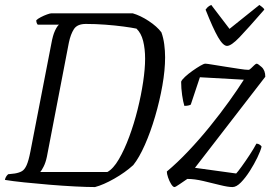

<svg xmlns="http://www.w3.org/2000/svg" viewBox="-27 -758 1115 778"><path d="M358 0Q326 0 277 -2.5Q228 -5 173.5 -9.5Q119 -14 71 -19Q23 -24 -7 -29Q-5 -42 6 -52L33 -55Q51 -58 62 -64.5Q73 -71 81 -89Q89 -107 96 -143L181 -581Q187 -615 196 -634Q205 -653 212 -658H126Q124 -660 122 -664.5Q120 -669 120 -676Q126 -682 138.5 -688.5Q151 -695 163.5 -699.5Q176 -704 181 -704H511Q542 -695 575.5 -673Q609 -651 627 -627Q635 -605 638.5 -578.5Q642 -552 642 -526Q642 -474 631 -411.5Q620 -349 601.5 -286Q583 -223 560 -171Q537 -119 513 -89Q480 -59 436 -34Q392 -9 358 0ZM136 -61H408Q432 -74 454.5 -112.5Q477 -151 496.5 -203.5Q516 -256 530.5 -314Q545 -372 553 -426Q561 -480 561 -520Q561 -560 553 -592Q545 -624 526 -642Q507 -646 473.5 -650.5Q440 -655 400 -658Q360 -661 321 -661Q286 -661 272.5 -640Q259 -619 252 -585L163 -123Q158 -99 149.5 -82.5Q141 -66 136 -61ZM680 0Q674 0 666.5 -12Q659 -24 654 -39Q649 -54 649 -63Q691 -98 736 -145.5Q781 -193 823.5 -245.5Q866 -298 901.5 -347.5Q937 -397 961 -435L783 -445L746 -334Q737 -329 720 -329Q715 -345 711 -372.5Q707 -400 707 -427Q710 -435 723 -447Q736 -459 753 -471Q770 -483 784.5 -491.5Q799 -500 805 -500Q811 -500 834.5 -496Q858 -492 887.5 -487.5Q917 -483 942.5 -479Q968 -475 980 -475Q984 -475 990.5 -481.5Q997 -488 1003.5 -494Q1010 -500 1013 -500Q1018 -500 1033 -486.5Q1048 -473 1048 -447L763 -78L930 -55Q936 -61 952 -83Q968 -105 985 -131Q1002 -157 1012 -176Q1019 -176 1025 -172Q1031 -168 1033 -164Q1029 -147 1016 -120Q1003 -93 985.5 -65.5Q968 -38 949.5 -19Q931 0 915 0Q897 0 865 -8Q833 -16 797 -24.5Q761 -33 732 -33Q717 -23 700.5 -11.5Q684 0 680 0ZM893 -572Q877 -572 856.5 -607.5Q836 -643 806 -719Q809 -723 814 -728.5Q819 -734 829 -738L903 -641L1024 -738Q1031 -733 1037 -728Q1043 -723 1044 -719Q977 -642 943.5 -607Q910 -572 893 -572Z"/></svg>

Font: Texturina 72pt 72pt Light
Style: Italic
Weight: 300
Italic angle: -11°
Designer: Guillermo Torres Carreño
Foundry: Omnibus-Type
Version: Version 1.002; ttfautohint (v1.8.3)